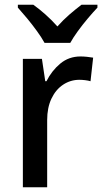

<svg xmlns="http://www.w3.org/2000/svg" viewBox="-20 -786 429 806"><path d="M318 -549Q331 -549 345 -547.5Q359 -546 371 -544L360 -445Q350 -448 337 -449.5Q324 -451 313 -451Q276 -451 245 -430.5Q214 -410 196 -372Q178 -334 178 -282V0H76V-539H156L170 -445H175Q197 -489 233 -519Q269 -549 318 -549ZM167 -606Q155 -628 135.5 -655Q116 -682 94.5 -708Q73 -734 55 -754V-766H120Q144 -749 170.5 -725.5Q197 -702 221 -675Q246 -703 271.5 -725Q297 -747 322 -766H389V-754Q371 -735 349 -709Q327 -683 307 -655.5Q287 -628 275 -606Z"/></svg>

Font: Noto Sans Gurmukhi UI SemiCondensed Medium
Style: Regular
Weight: 500
Width: 4
Designer: Jelle Bosma - Monotype Design Team
Foundry: Monotype Imaging Inc.
Version: Version 2.004; ttfautohint (v1.8.4.7-5d5b)